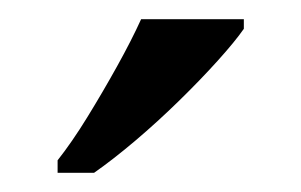

<svg xmlns="http://www.w3.org/2000/svg" viewBox="-20 -786 314 200"><path d="M40 -619Q55 -638 71 -664Q87 -690 102 -717Q117 -744 127 -766H234V-756Q225 -743 207 -723Q189 -703 166.5 -681Q144 -659 121 -639.5Q98 -620 78 -606H40Z"/></svg>

Font: Noto Serif Georgian
Style: Regular
Weight: 400
Designer: Monotype Design Team, Akaki Razmadze
Foundry: Google LLC
Version: Version 2.002